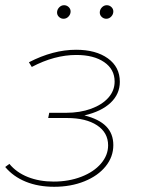

<svg xmlns="http://www.w3.org/2000/svg" viewBox="-20 -713 549 737"><path d="M415 -156Q415 -111 385.5 -74.5Q356 -38 304 -17Q252 4 188 4Q127 4 79 -15.5Q31 -35 0 -72L16 -84Q43 -51 87 -33.5Q131 -16 186 -16Q244 -16 292 -34.5Q340 -53 367.5 -85Q395 -117 395 -155Q395 -204 352.5 -232Q310 -260 237 -260H165L169 -280H233Q287 -280 329.5 -295.5Q372 -311 396 -338Q420 -365 420 -400Q420 -447 380 -474.5Q340 -502 273 -502Q189 -502 102 -456L91 -474Q184 -522 272 -522Q348 -522 394 -489Q440 -456 440 -399Q440 -352 404.5 -318.5Q369 -285 304 -270Q360 -256 387.5 -228Q415 -200 415 -156ZM199 -665Q199 -676 207 -684.5Q215 -693 226 -693Q236 -693 243.5 -686Q251 -679 251 -669Q251 -658 243 -649.5Q235 -641 224 -641Q214 -641 206.5 -648Q199 -655 199 -665ZM363 -665Q363 -676 371 -684.5Q379 -693 390 -693Q400 -693 407.5 -686Q415 -679 415 -669Q415 -658 407 -649.5Q399 -641 388 -641Q378 -641 370.5 -648Q363 -655 363 -665Z"/></svg>

Font: Montserrat Alternates Thin
Style: Italic
Weight: 250
Italic angle: -11.3°
Designer: Julieta Ulanovsky
Foundry: Julieta Ulanovsky
Version: Version 7.200